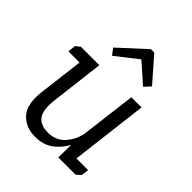

<svg xmlns="http://www.w3.org/2000/svg" viewBox="-192 -784 907 907"><g transform="rotate(45 261.0 -331.0)"><path d="M311 -671 417 -550 388 -519 291 -605 181 -519 157 -550 289 -671ZM483 -57 478 -19 456 0H341L342 -85Q319 -42 283 -16.5Q247 9 195 9Q131 9 94 -31.5Q57 -72 67 -160L95 -388H20L25 -428L47 -445H170L138 -180Q129 -109 150.5 -78.5Q172 -48 223 -48Q276 -48 307.5 -83Q339 -118 349 -164L384 -445H452L405 -57Z"/></g></svg>

Font: Zilla Slab Regular
Style: Italic
Weight: 400
Italic angle: -6°
Designer: Typotheque.com
Foundry: Typotheque type foundry
Version: Version 1.1; 2017; ttfautohint (v1.6)